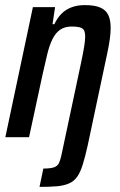

<svg xmlns="http://www.w3.org/2000/svg" viewBox="-20 -538 470 753"><path d="M135 195 150 123Q179 123 192.5 118Q206 113 211.5 101Q217 89 221 70L298 -292Q306 -330 310 -354.5Q314 -379 314 -394Q314 -412 309 -420Q304 -428 292 -431Q280 -434 262 -434Q234 -434 216 -421.5Q198 -409 186 -385Q174 -361 165.5 -326Q157 -291 147 -246L94 0H1L109 -510H196L186 -443H193Q205 -468 221.5 -484.5Q238 -501 261 -509.5Q284 -518 312 -518Q351 -518 373 -508.5Q395 -499 404.5 -479.5Q414 -460 414 -428Q414 -409 410.5 -383.5Q407 -358 400 -326L324 32Q314 77 304.5 107.5Q295 138 282.5 155.5Q270 173 250.5 181.5Q231 190 203.5 192.5Q176 195 135 195Z"/></svg>

Font: Saira Condensed Medium
Style: Italic
Weight: 500
Width: 3
Italic angle: -12°
Designer: Hector Gatti with collaboration of the Omnibus-Type team
Foundry: Omnibus-Type
Version: Version 1.101